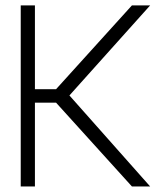

<svg xmlns="http://www.w3.org/2000/svg" viewBox="-20 -670 594 690"><path d="M54.5 -650.5H105.5V-349.5H181.5L454 -650.5H519.5L229.5 -327L519.5 0H454L181.5 -301H105.5V0H54.5Z"/></svg>

Font: Overused Grotesk Light
Style: Regular
Weight: 300
Version: Version 0.004